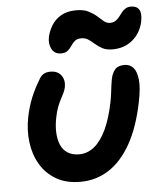

<svg xmlns="http://www.w3.org/2000/svg" viewBox="-55 -822 733 880"><g transform="rotate(-5 312.0 -382.5)"><path d="M280 10Q214 10 168 -17Q122 -44 95.5 -89.5Q69 -135 62 -191.5Q55 -248 67 -307Q76 -352 92 -392Q108 -432 133 -473Q140 -488 153 -496.5Q166 -505 186 -505Q219 -505 235.5 -483Q252 -461 246 -428Q243 -415 237 -402.5Q231 -390 223 -375Q215 -360 207.5 -340.5Q200 -321 195 -295Q187 -257 188.5 -224.5Q190 -192 200.5 -167.5Q211 -143 232.5 -129.5Q254 -116 285 -116Q323 -116 354.5 -141.5Q386 -167 409.5 -217Q433 -267 448 -341Q453 -367 455 -384.5Q457 -402 459 -416.5Q461 -431 464 -448Q470 -475 483.5 -490.5Q497 -506 527 -506Q552 -506 567.5 -488.5Q583 -471 587 -433Q591 -395 578 -332Q555 -217 512 -141Q469 -65 410 -27.5Q351 10 280 10ZM242 -584Q213 -584 200 -608Q187 -632 193 -663Q199 -691 215 -717Q231 -743 259 -759Q287 -775 328 -775Q363 -775 384.5 -764Q406 -753 421.5 -739.5Q437 -726 449.5 -715Q462 -704 478 -704Q493 -704 503 -710.5Q513 -717 521 -727Q529 -737 536.5 -747Q544 -757 554.5 -763.5Q565 -770 580 -770Q606 -770 617 -752.5Q628 -735 621 -699Q610 -646 572 -614Q534 -582 480 -582Q451 -582 433 -591.5Q415 -601 401 -613.5Q387 -626 373 -635.5Q359 -645 340 -645Q321 -645 310.5 -636Q300 -627 292 -614.5Q284 -602 273 -593Q262 -584 242 -584Z"/></g></svg>

Font: Shantell Sans SemiBold
Style: Italic
Weight: 600
Italic angle: -11°
Designer: Stephen Nixon, Anya Danilova, Shantell Martin
Foundry: Arrow Type
Version: Version 1.011;[c5ecc13dd]